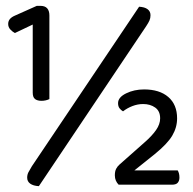

<svg xmlns="http://www.w3.org/2000/svg" viewBox="-20 -632 661 657"><path d="M92 -315V-548L31 -519Q23 -523 15.5 -531Q8 -539 8 -550Q8 -560 14 -567Q20 -574 32 -579L106 -612H118Q134 -612 141.5 -603.5Q149 -595 149 -579V-293Q143 -290 136 -288.5Q129 -287 122 -287Q108 -287 100 -293Q92 -299 92 -315ZM473 -326Q526 -326 556 -300Q586 -274 586 -227Q586 -196 569.5 -168Q553 -140 510 -105L440 -49H588Q591 -44 592.5 -38Q594 -32 594 -24Q594 -14 588.5 -7Q583 0 568 0H386Q380 -6 376.5 -14Q373 -22 373 -32Q373 -46 377.5 -54.5Q382 -63 389 -69L476 -146Q500 -167 514 -187Q528 -207 528 -227Q528 -252 511 -264Q494 -276 470 -276Q451 -276 433 -269Q415 -262 401 -251Q394 -255 389 -261.5Q384 -268 384 -279Q384 -299 411.5 -312.5Q439 -326 473 -326ZM89 -63 456 -609Q475 -608 485 -600.5Q495 -593 495 -580Q495 -570 491.5 -562Q488 -554 480 -542L113 5Q94 4 83.5 -3.5Q73 -11 73 -24Q73 -34 77 -42Q81 -50 89 -63Z"/></svg>

Font: Baloo Paaji 2
Style: Regular
Weight: 400
Designer: Shuchita Grover, Noopur Datye and Ek Type
Foundry: Ek Type
Version: Version 1.700